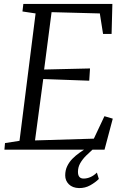

<svg xmlns="http://www.w3.org/2000/svg" viewBox="-20 -763 635 979"><path d="M2.5 0 5.5 -33.5 79.5 -45 161.5 -694.5 94.5 -704.5 99 -743H553L549 -590H505.5L489 -694.5L243 -701L205 -408.5L439 -414L435 -351.5L200.5 -360L158.5 -47L458.5 -56L512.5 -170.5L555 -158L513 0ZM382.5 196Q349.5 195 331 176.5Q312.5 158 312.5 131.5Q312.5 105 322.8 84Q333 63 349.2 46.5Q365.5 30 385.2 16Q405 2 424 -10.5L445.5 -23L456 -4Q437.5 12.5 419.2 30.5Q401 48.5 389.2 69Q377.5 89.5 377.5 113Q377.5 130.5 384.8 139Q392 147.5 406.5 147.5Q424 147.5 441.5 139.8Q459 132 474 117L484 149.5Q466.5 167 440.2 181.8Q414 196.5 382.5 196Z"/></svg>

Font: Merriweather 28pt Light
Style: Italic
Weight: 300
Italic angle: -7.8°
Version: Version 2.101